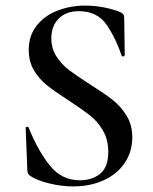

<svg xmlns="http://www.w3.org/2000/svg" viewBox="-20 -656 547 688"><path d="M302 -354Q353 -322 382.5 -299Q412 -276 433 -242.5Q454 -209 454 -164Q454 -113 427.5 -73Q401 -33 352.5 -10.5Q304 12 242 12Q200 12 155.5 1Q111 -10 88 -26Q79 -32 78 -45L72 -196V-197Q72 -201 77 -201.5Q82 -202 83 -198Q116 -116 158.5 -63Q201 -10 266 -10Q310 -10 339 -33.5Q368 -57 368 -112Q368 -156 348.5 -189Q329 -222 300.5 -244Q272 -266 223 -298Q175 -329 148 -350.5Q121 -372 102 -403.5Q83 -435 83 -477Q83 -529 112 -565Q141 -601 187.5 -618.5Q234 -636 285 -636Q318 -636 352 -629.5Q386 -623 410 -613Q425 -607 425 -594L427 -459Q427 -455 422.5 -454Q418 -453 416 -456Q396 -517 362.5 -566.5Q329 -616 262 -616Q217 -616 190.5 -589.5Q164 -563 164 -519Q164 -482 182.5 -453.5Q201 -425 228 -404.5Q255 -384 302 -354Z"/></svg>

Font: Cormorant Infant SemiBold
Style: Regular
Weight: 600
Designer: Christian Thalmann (Catharsis Fonts)
Foundry: Catharsis Fonts
Version: Version 4.000